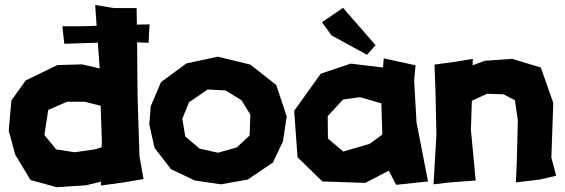

<svg xmlns="http://www.w3.org/2000/svg" viewBox="-20 -740 2303 783"><path d="M234.4 -632.8 242.2 -561.5 363.3 -565.4 378.9 -566.4 386.7 -460.9 314.5 -477.5 213.9 -474.6 85 -412.1 26.4 -330.1 15.6 -207 42 -109.4 104.5 -5.9 210.9 23.4 331.1 15.6 391.6 1V16.6L484.4 3.9L565.4 -9.8L548.8 -103.5L541 -344.7L539.1 -567.4L585.9 -565.4L589.8 -640.6L538.1 -639.6L537.1 -707H445.3L368.2 -719.7L374 -634.8L312.5 -632.8ZM395.5 -161.1 394.5 -139.6 367.2 -130.9 284.2 -119.1 209 -130.9 161.1 -189.5 176.8 -292 253.9 -325.2H325.2L390.6 -308.6Z M880.9 11.7 990.2 -7.8 1092.8 -77.1 1133.8 -163.1 1149.4 -264.6 1106.4 -393.6 1001 -476.6 868.2 -508.8 740.2 -481.4 636.7 -405.3 594.7 -306.6 588.9 -232.4 610.4 -136.7 677.7 -49.8 774.4 -3.9ZM827.1 -375 900.4 -371.1 964.8 -331.1 1001 -272.5 998 -187.5 945.3 -138.7 869.1 -117.2 793.9 -133.8 735.4 -183.6 723.6 -255.9 751 -323.2Z M1293 -649.4 1332 -595.7 1476.6 -516.6 1511.7 -555.7 1378.9 -708ZM1542 -464.8 1410.2 -480.5 1288.1 -439.5 1179.7 -288.1 1193.4 -98.6 1294.9 0 1469.7 5.9 1565.4 -43.9 1595.7 13.7 1725.6 0 1678.7 -240.2 1668.9 -413.1 1674.8 -473.6 1544.9 -502ZM1378.9 -334 1448.2 -343.8 1535.2 -318.4 1539.1 -191.4 1487.3 -153.3 1379.9 -122.1 1317.4 -174.8 1316.4 -266.6Z M1752 -476.6 1755.9 -367.2 1759.8 -191.4 1748 11.7 1814.5 3.9 1919.9 -3.9 1900.4 -210.9 1904.3 -329.1 1965.8 -357.4 2033.2 -355.5 2080.1 -331.1 2091.8 -249 2087.9 -93.8 2084 3.9 2181.6 -7.8 2248 -23.4 2228.5 -97.7 2236.3 -320.3 2185.5 -464.8 2068.4 -500 1957 -492.2 1907.2 -473.6 1908.2 -500 1837.9 -488.3Z"/></svg>

Font: MaokenAssortedSans-TC
Style: Regular
Weight: 500
Version: Version 0.83